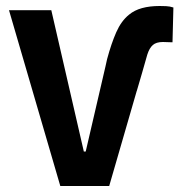

<svg xmlns="http://www.w3.org/2000/svg" viewBox="-20 -620 605 640"><path d="M555 -479Q547 -479 538.5 -479.5Q530 -480 523 -480Q501 -480 489.5 -470Q478 -460 471 -438Q462 -405 453 -375Q444 -345 436 -317L318 -339Q323 -358 327 -378Q331 -398 337 -423Q351 -475 367.5 -512.5Q384 -550 410 -571Q428 -586 453.5 -593Q479 -600 512 -600Q521 -600 533.5 -599.5Q546 -599 558 -595ZM461 -404 344 0H181L10 -586H151L273 -56L198 -115H324L252 -56L334 -409Z"/></svg>

Font: Ruda ExtraBold
Style: Regular
Weight: 800
Designer: Mariela Monsalve and Angelina Sanchez
Foundry: Mariela Monsalve and Angelina Sanchez
Version: Version 2.000